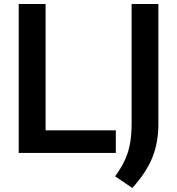

<svg xmlns="http://www.w3.org/2000/svg" viewBox="-20 -760 880 954"><path d="M73 0V-740H206.5V-112.5H555.5V0ZM637.5 174 552 116Q581.5 75.5 599.8 36.8Q618 -2 626 -46.2Q634 -90.5 634 -148V-740H767V-145Q767 -52.5 737.5 21.5Q708 95.5 637.5 174Z"/></svg>

Font: Encode Sans SmBold
Style: Regular
Weight: 600
Designer: Multiple Designers
Foundry: Impallari Type
Version: Version 3.002; ttfautohint (v1.8.3) -l 8 -r 50 -G 200 -x 14 